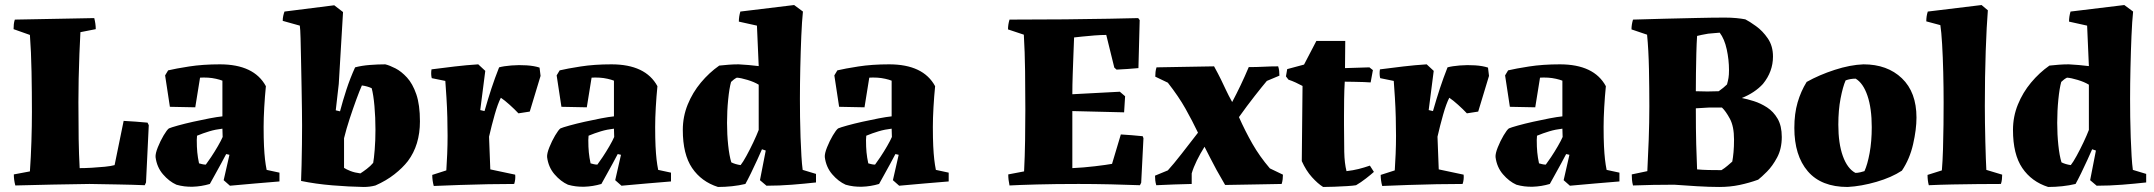

<svg xmlns="http://www.w3.org/2000/svg" viewBox="-20 -732 8571 764"><path d="M41 6Q38 -5 36.5 -16Q35 -27 35 -38L99 -50Q103 -106 105 -169Q107 -232 107 -287Q107 -364 105.5 -445.5Q104 -527 99 -593L34 -616Q34 -626 35 -635.5Q36 -645 39 -654Q119 -656 197.5 -657Q276 -658 355 -660Q361 -637 361 -616L300 -604Q298 -567 296 -518Q294 -469 293 -418.5Q292 -368 292 -326Q292 -240 293 -178.5Q294 -117 297 -63Q318 -63 345 -64.5Q372 -66 397 -68.5Q422 -71 436 -75L472 -251Q496 -250 519.5 -248Q543 -246 567 -244L572 -234L561 -6L556 5Q508 3 450 2Q392 1 336 0Q262 1 188 2.5Q114 4 41 6Z M815 0Q781 10 747 11Q713 12 682 3Q653 -10 628.5 -38.5Q604 -67 599 -107Q598 -121 608 -146Q618 -171 631 -193Q644 -215 652 -221Q661 -225 688 -232.5Q715 -240 748.5 -247.5Q782 -255 813.5 -261Q845 -267 865 -269V-411Q855 -415 839.5 -418.5Q824 -422 808 -423Q789 -424 776 -423L757 -305L656 -307L637 -432L649 -452Q678 -459 732.5 -467.5Q787 -476 855 -476Q991 -476 1038 -389Q1034 -349 1031.5 -305.5Q1029 -262 1029 -227Q1029 -181 1030.5 -150.5Q1032 -120 1034.5 -98Q1037 -76 1041 -56L1092 -45V-10Q1046 -6 996 -2Q946 2 895 7L870 -15L893 -116L880 -119Q872 -104 860 -81.5Q848 -59 835.5 -37Q823 -15 815 0ZM772 -82Q776 -81 783.5 -79Q791 -77 799 -77Q806 -86 820 -107Q834 -128 847 -150.5Q860 -173 866 -187L865 -220Q838 -217 813 -209.5Q788 -202 764 -192Q764 -187 763.5 -183Q763 -179 763 -175Q763 -147 765 -126Q767 -105 772 -82Z M1178 -12Q1179 -35 1180 -75Q1181 -115 1181.5 -158Q1182 -201 1182 -232Q1182 -252 1181.5 -293.5Q1181 -335 1180 -387Q1179 -439 1178 -490Q1177 -541 1176 -579Q1175 -617 1173 -630L1105 -649Q1105 -659 1107 -668.5Q1109 -678 1112 -686L1310 -711L1345 -684L1328 -398L1316 -293L1333 -289Q1344 -331 1358.5 -375.5Q1373 -420 1393 -464Q1419 -471 1451.5 -473.5Q1484 -476 1513 -476Q1530 -472 1553.5 -460Q1577 -448 1599.5 -423.5Q1622 -399 1636.5 -357Q1651 -315 1651 -249Q1651 -155 1603 -91Q1582 -64 1549.5 -38.5Q1517 -13 1474 6Q1452 12 1427 12Q1369 11 1302.5 5.5Q1236 0 1178 -12ZM1414 -42Q1425 -49 1439.5 -60Q1454 -71 1465 -84Q1468 -100 1471 -136.5Q1474 -173 1474 -216Q1474 -265 1470 -310Q1466 -355 1459 -381Q1442 -389 1420 -392Q1411 -372 1398 -336.5Q1385 -301 1371.5 -260Q1358 -219 1349 -182V-64Q1358 -58 1374.5 -51.5Q1391 -45 1414 -42Z M1706 8Q1700 -14 1700 -36L1756 -54Q1758 -83 1759.5 -119.5Q1761 -156 1761 -192Q1761 -225 1760 -265Q1759 -305 1756.5 -344Q1754 -383 1752 -410L1698 -421Q1694 -437 1697 -456Q1743 -462 1789.5 -467.5Q1836 -473 1883 -476L1911 -450L1891 -294L1908 -290Q1922 -339 1935.5 -380Q1949 -421 1966 -464Q1984 -469 2014.5 -471.5Q2045 -474 2075.5 -472Q2106 -470 2127 -463L2131 -430L2088 -288L2043 -281Q2028 -297 2008 -315Q1988 -333 1973 -343Q1961 -320 1948.5 -276Q1936 -232 1926 -188L1931 -58L2030 -37Q2031 -28 2030 -18.5Q2029 -9 2026 0Q1979 0 1923 1Q1867 2 1810.5 4Q1754 6 1706 8Z M2373 0Q2339 10 2305 11Q2271 12 2240 3Q2211 -10 2186.5 -38.5Q2162 -67 2157 -107Q2156 -121 2166 -146Q2176 -171 2189 -193Q2202 -215 2210 -221Q2219 -225 2246 -232.5Q2273 -240 2306.5 -247.5Q2340 -255 2371.5 -261Q2403 -267 2423 -269V-411Q2413 -415 2397.5 -418.5Q2382 -422 2366 -423Q2347 -424 2334 -423L2315 -305L2214 -307L2195 -432L2207 -452Q2236 -459 2290.5 -467.5Q2345 -476 2413 -476Q2549 -476 2596 -389Q2592 -349 2589.5 -305.5Q2587 -262 2587 -227Q2587 -181 2588.5 -150.5Q2590 -120 2592.5 -98Q2595 -76 2599 -56L2650 -45V-10Q2604 -6 2554 -2Q2504 2 2453 7L2428 -15L2451 -116L2438 -119Q2430 -104 2418 -81.5Q2406 -59 2393.5 -37Q2381 -15 2373 0ZM2330 -82Q2334 -81 2341.5 -79Q2349 -77 2357 -77Q2364 -86 2378 -107Q2392 -128 2405 -150.5Q2418 -173 2424 -187L2423 -220Q2396 -217 2371 -209.5Q2346 -202 2322 -192Q2322 -187 2321.5 -183Q2321 -179 2321 -175Q2321 -147 2323 -126Q2325 -105 2330 -82Z M2837 12Q2771 -9 2734 -63.5Q2697 -118 2697 -215Q2697 -268 2716.5 -316Q2736 -364 2769 -403.5Q2802 -443 2842 -471Q2860 -473 2879.5 -474.5Q2899 -476 2919 -476Q2959 -474 2999 -469L2992 -630L2920 -646Q2920 -666 2926 -686L3140 -712L3175 -686Q3171 -648 3168.5 -588.5Q3166 -529 3164.5 -462.5Q3163 -396 3163 -339Q3163 -307 3163.5 -266.5Q3164 -226 3165.5 -185.5Q3167 -145 3169 -111Q3171 -77 3174 -56L3227 -40V-6Q3182 -1 3131.5 3Q3081 7 3030 7L3004 -15L3027 -133L3012 -138Q3005 -122 2993 -95.5Q2981 -69 2968 -42.5Q2955 -16 2946 0Q2921 6 2893 9Q2865 12 2837 12ZM2927 -75Q2936 -86 2950 -111.5Q2964 -137 2977.5 -165.5Q2991 -194 2999 -215V-395Q2981 -406 2954.5 -414Q2928 -422 2912 -423Q2900 -417 2889 -406Q2882 -381 2877.5 -336Q2873 -291 2873 -243Q2873 -197 2877.5 -154.5Q2882 -112 2890 -86Q2906 -78 2927 -75Z M3478 0Q3444 10 3410 11Q3376 12 3345 3Q3316 -10 3291.5 -38.5Q3267 -67 3262 -107Q3261 -121 3271 -146Q3281 -171 3294 -193Q3307 -215 3315 -221Q3324 -225 3351 -232.5Q3378 -240 3411.5 -247.5Q3445 -255 3476.5 -261Q3508 -267 3528 -269V-411Q3518 -415 3502.5 -418.5Q3487 -422 3471 -423Q3452 -424 3439 -423L3420 -305L3319 -307L3300 -432L3312 -452Q3341 -459 3395.5 -467.5Q3450 -476 3518 -476Q3654 -476 3701 -389Q3697 -349 3694.5 -305.5Q3692 -262 3692 -227Q3692 -181 3693.5 -150.5Q3695 -120 3697.5 -98Q3700 -76 3704 -56L3755 -45V-10Q3709 -6 3659 -2Q3609 2 3558 7L3533 -15L3556 -116L3543 -119Q3535 -104 3523 -81.5Q3511 -59 3498.5 -37Q3486 -15 3478 0ZM3435 -82Q3439 -81 3446.5 -79Q3454 -77 3462 -77Q3469 -86 3483 -107Q3497 -128 3510 -150.5Q3523 -173 3529 -187L3528 -220Q3501 -217 3476 -209.5Q3451 -202 3427 -192Q3427 -187 3426.5 -183Q3426 -179 3426 -175Q3426 -147 3428 -126Q3430 -105 3435 -82Z M3997 6Q3992 -17 3992 -38L4055 -50Q4058 -109 4059 -173.5Q4060 -238 4060 -296Q4060 -370 4059 -448.5Q4058 -527 4054 -594L3991 -615Q3991 -625 3992.5 -634.5Q3994 -644 3997 -654Q4116 -654 4217.5 -655Q4319 -656 4394.5 -657.5Q4470 -659 4509 -660L4515 -652L4510 -461Q4488 -459 4466.5 -457.5Q4445 -456 4423 -455L4414 -463L4382 -593Q4362 -593 4335.5 -591Q4309 -589 4286 -586.5Q4263 -584 4254 -583Q4253 -558 4251.5 -518.5Q4250 -479 4248.5 -436Q4247 -393 4247 -357L4436 -367L4457 -349L4453 -285L4247 -290V-63Q4291 -65 4337 -70.5Q4383 -76 4405 -80L4440 -197Q4462 -196 4483.5 -194Q4505 -192 4527 -190L4530 -182L4521 -5L4516 5Q4466 3 4399.5 1.5Q4333 0 4272 0Q4180 0 4106 2Q4032 4 3997 6Z M4581 5Q4578 -5 4577 -14.5Q4576 -24 4576 -33L4627 -54Q4649 -78 4681 -119Q4713 -160 4747 -204Q4724 -252 4697 -300Q4670 -348 4627 -403L4577 -427Q4577 -436 4578 -445.5Q4579 -455 4582 -464Q4636 -465 4694.5 -466Q4753 -467 4811 -468Q4828 -437 4838.5 -415.5Q4849 -394 4858.5 -373.5Q4868 -353 4883 -326Q4900 -358 4916.5 -392.5Q4933 -427 4949 -465Q4980 -465 5008.5 -466.5Q5037 -468 5066 -468Q5069 -459 5070 -449.5Q5071 -440 5071 -431L5021 -410Q5004 -390 4973 -350.5Q4942 -311 4910 -266Q4935 -210 4963.5 -160Q4992 -110 5033 -62L5085 -37Q5085 -28 5084 -19Q5083 -10 5080 0Q5028 1 4970.5 2Q4913 3 4855 4Q4835 -30 4821 -55.5Q4807 -81 4796 -103Q4785 -125 4773 -148Q4756 -121 4742.5 -93.5Q4729 -66 4722 -42V0Q4688 1 4652 2Q4616 3 4581 5Z M5245 12Q5224 -1 5200.5 -27Q5177 -53 5160 -91Q5161 -166 5161.5 -240.5Q5162 -315 5163 -390Q5150 -397 5136 -403.5Q5122 -410 5107 -415L5097 -428L5102 -457L5169 -475L5218 -569H5333L5332 -461L5429 -464L5443 -453L5434 -404Q5426 -405 5406.5 -405.5Q5387 -406 5365.5 -406.5Q5344 -407 5331 -407Q5329 -374 5328.5 -337.5Q5328 -301 5328 -272Q5328 -243 5328 -235Q5328 -174 5329 -128Q5330 -82 5338 -51Q5364 -54 5386 -59.5Q5408 -65 5431 -73L5447 -48Q5436 -38 5415.5 -22Q5395 -6 5376 5Q5365 7 5341 8.5Q5317 10 5290 11Q5263 12 5245 12Z M5480 8Q5474 -14 5474 -36L5530 -54Q5532 -83 5533.5 -119.5Q5535 -156 5535 -192Q5535 -225 5534 -265Q5533 -305 5530.5 -344Q5528 -383 5526 -410L5472 -421Q5468 -437 5471 -456Q5517 -462 5563.5 -467.5Q5610 -473 5657 -476L5685 -450L5665 -294L5682 -290Q5696 -339 5709.5 -380Q5723 -421 5740 -464Q5758 -469 5788.5 -471.5Q5819 -474 5849.5 -472Q5880 -470 5901 -463L5905 -430L5862 -288L5817 -281Q5802 -297 5782 -315Q5762 -333 5747 -343Q5735 -320 5722.5 -276Q5710 -232 5700 -188L5705 -58L5804 -37Q5805 -28 5804 -18.5Q5803 -9 5800 0Q5753 0 5697 1Q5641 2 5584.5 4Q5528 6 5480 8Z M6147 0Q6113 10 6079 11Q6045 12 6014 3Q5985 -10 5960.5 -38.5Q5936 -67 5931 -107Q5930 -121 5940 -146Q5950 -171 5963 -193Q5976 -215 5984 -221Q5993 -225 6020 -232.5Q6047 -240 6080.5 -247.5Q6114 -255 6145.5 -261Q6177 -267 6197 -269V-411Q6187 -415 6171.5 -418.5Q6156 -422 6140 -423Q6121 -424 6108 -423L6089 -305L5988 -307L5969 -432L5981 -452Q6010 -459 6064.5 -467.5Q6119 -476 6187 -476Q6323 -476 6370 -389Q6366 -349 6363.5 -305.5Q6361 -262 6361 -227Q6361 -181 6362.5 -150.5Q6364 -120 6366.5 -98Q6369 -76 6373 -56L6424 -45V-10Q6378 -6 6328 -2Q6278 2 6227 7L6202 -15L6225 -116L6212 -119Q6204 -104 6192 -81.5Q6180 -59 6167.5 -37Q6155 -15 6147 0ZM6104 -82Q6108 -81 6115.5 -79Q6123 -77 6131 -77Q6138 -86 6152 -107Q6166 -128 6179 -150.5Q6192 -173 6198 -187L6197 -220Q6170 -217 6145 -209.5Q6120 -202 6096 -192Q6096 -187 6095.5 -183Q6095 -179 6095 -175Q6095 -147 6097 -126Q6099 -105 6104 -82Z M6821 12Q6782 12 6732 9Q6682 6 6642 3Q6556 3 6478 6Q6475 -5 6474 -16Q6473 -27 6473 -38L6535 -51Q6538 -106 6540.5 -175.5Q6543 -245 6543 -309Q6543 -380 6541.5 -456.5Q6540 -533 6534 -594L6472 -615Q6472 -625 6473.5 -634.5Q6475 -644 6478 -654Q6537 -656 6603 -657.5Q6669 -659 6732 -660.5Q6795 -662 6844 -662Q6868 -662 6889 -660Q6910 -658 6925 -655Q6941 -647 6967.5 -628Q6994 -609 7014.5 -579Q7035 -549 7035 -507Q7035 -447 6995 -398Q6963 -363 6911 -342Q6932 -338 6959 -329.5Q6986 -321 7011.5 -304.5Q7037 -288 7053.5 -259.5Q7070 -231 7070 -187Q7070 -140 7051.5 -105.5Q7033 -71 7011 -49Q6989 -27 6976 -17Q6940 -4 6902 4Q6864 12 6821 12ZM6728 -369Q6752 -368 6774 -368Q6796 -368 6819 -369Q6839 -383 6852 -396Q6856 -410 6858 -422Q6860 -434 6860 -453Q6860 -494 6851 -535.5Q6842 -577 6823 -602Q6811 -601 6799.5 -600Q6788 -599 6777 -598Q6748 -593 6733 -589Q6731 -559 6730 -519.5Q6729 -480 6728.5 -440.5Q6728 -401 6728 -369ZM6830 -55Q6843 -63 6854 -72.5Q6865 -82 6873 -89Q6876 -105 6878 -126.5Q6880 -148 6880 -177Q6880 -229 6863.5 -259.5Q6847 -290 6832 -304Q6820 -304 6806.5 -304Q6793 -304 6779 -304Q6767 -303 6753.5 -302.5Q6740 -302 6728 -301Q6728 -214 6729.5 -158.5Q6731 -103 6733 -58Q6754 -56 6779 -55.5Q6804 -55 6830 -55Z M7332 12Q7227 12 7173.5 -50.5Q7120 -113 7120 -223Q7120 -280 7133 -324.5Q7146 -369 7169 -406Q7219 -434 7280.5 -454Q7342 -474 7395 -476Q7490 -476 7548 -420.5Q7606 -365 7606 -264Q7606 -217 7592.5 -158Q7579 -99 7548 -53Q7507 -26 7447 -8.5Q7387 9 7332 12ZM7363 -44Q7372 -44 7382.5 -46.5Q7393 -49 7399 -51Q7411 -77 7419.5 -123Q7428 -169 7428 -226Q7428 -301 7411 -351Q7394 -401 7364 -419Q7342 -419 7324 -412Q7313 -387 7304 -340.5Q7295 -294 7295 -236Q7295 -161 7313 -111Q7331 -61 7363 -44Z M7655 5Q7650 -14 7650 -36L7707 -54Q7710 -89 7711.5 -137.5Q7713 -186 7713.5 -236Q7714 -286 7714 -324Q7714 -382 7712.5 -444Q7711 -506 7708 -556.5Q7705 -607 7701 -632L7645 -647Q7645 -668 7651 -686L7865 -712L7890 -691Q7885 -630 7881.5 -529Q7878 -428 7878 -311Q7878 -281 7878.5 -243Q7879 -205 7880 -168Q7881 -131 7882 -101Q7883 -71 7884 -56L7947 -37Q7947 -28 7946 -18.5Q7945 -9 7942 0Q7900 0 7849.5 0.5Q7799 1 7748.5 2Q7698 3 7655 5Z M8130 12Q8064 -9 8027 -63.5Q7990 -118 7990 -215Q7990 -268 8009.5 -316Q8029 -364 8062 -403.5Q8095 -443 8135 -471Q8153 -473 8172.5 -474.5Q8192 -476 8212 -476Q8252 -474 8292 -469L8285 -630L8213 -646Q8213 -666 8219 -686L8433 -712L8468 -686Q8464 -648 8461.5 -588.5Q8459 -529 8457.5 -462.5Q8456 -396 8456 -339Q8456 -307 8456.5 -266.5Q8457 -226 8458.5 -185.5Q8460 -145 8462 -111Q8464 -77 8467 -56L8520 -40V-6Q8475 -1 8424.5 3Q8374 7 8323 7L8297 -15L8320 -133L8305 -138Q8298 -122 8286 -95.5Q8274 -69 8261 -42.5Q8248 -16 8239 0Q8214 6 8186 9Q8158 12 8130 12ZM8220 -75Q8229 -86 8243 -111.5Q8257 -137 8270.5 -165.5Q8284 -194 8292 -215V-395Q8274 -406 8247.5 -414Q8221 -422 8205 -423Q8193 -417 8182 -406Q8175 -381 8170.5 -336Q8166 -291 8166 -243Q8166 -197 8170.5 -154.5Q8175 -112 8183 -86Q8199 -78 8220 -75Z"/></svg>

Font: Labrada ExtraBold
Style: Regular
Weight: 800
Designer: Mercedes Jáuregui
Foundry: Omnibus-Type Team
Version: Version 1.000; ttfautohint (v1.8.4.7-5d5b)